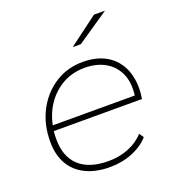

<svg xmlns="http://www.w3.org/2000/svg" viewBox="-131 -825 856 933"><g transform="rotate(-20 296.5 -358.5)"><path d="M280 3Q208 3 155.5 -22.5Q103 -48 75.5 -96Q48 -144 48 -212Q48 -301 84.5 -371Q121 -441 184.5 -482Q248 -523 328 -523Q395 -523 443 -497.5Q491 -472 517 -424Q543 -376 543 -309Q543 -295 541.5 -281Q540 -267 538 -255H82Q80 -235 80 -213Q80 -123 132 -75Q184 -27 283 -27Q340 -27 388 -46.5Q436 -66 467 -101L483 -78Q451 -41 397 -19Q343 3 280 3ZM87 -283H511Q519 -347 500 -392Q479 -441 434 -467Q389 -493 327 -493Q256 -493 200 -456.5Q144 -420 112 -357Q95 -323 87 -283ZM308 -607 459 -720H516L350 -607Z"/></g></svg>

Font: Montserrat Thin ExtraLight
Style: Italic
Weight: 250
Italic angle: -11.3°
Version: Version 9.000